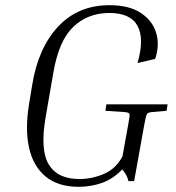

<svg xmlns="http://www.w3.org/2000/svg" viewBox="-20 -710 680 740"><path d="M475 -12Q472 -26 465.5 -37Q459 -48 451 -57Q417 -21 374 -5.5Q331 10 283 10Q204 10 156 -29.5Q108 -69 92 -140.5Q76 -212 92 -309L104 -382Q127 -525 204 -607.5Q281 -690 402 -690Q478 -690 523 -660Q568 -630 582 -583Q596 -536 578 -483L510 -467Q537 -561 510 -610.5Q483 -660 401 -660Q319 -660 263 -607Q207 -554 186 -432L156 -259Q134 -132 168 -76Q202 -20 286 -20Q334 -20 380 -39.5Q426 -59 452 -107L474 -229Q481 -264 479 -270.5Q477 -277 460 -278L386 -283L390 -308H626L622 -283L566 -278Q551 -277 546.5 -270.5Q542 -264 536 -229L497 -12Z"/></svg>

Font: Inria Serif Light
Style: Italic
Weight: 300
Italic angle: -10°
Designer: Black Foundry Team
Foundry: Black Foundry
Version: Version 1.000; ttfautohint (v1.8.3)